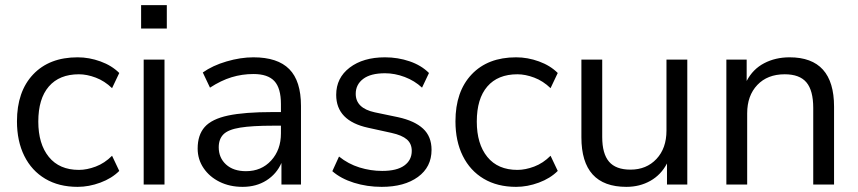

<svg xmlns="http://www.w3.org/2000/svg" viewBox="-20 -718 3338 747"><path d="M282 9Q209 9 156 -22.5Q103 -54 74.5 -111.5Q46 -169 46 -246Q46 -362 109 -428.5Q172 -495 282 -495Q327 -495 371 -479Q415 -463 444 -434L416 -375Q387 -403 352.5 -416Q318 -429 287 -429Q211 -429 170 -381.5Q129 -334 129 -245Q129 -158 170 -107.5Q211 -57 287 -57Q318 -57 352.5 -70Q387 -83 416 -112L444 -53Q415 -24 370.5 -7.5Q326 9 282 9Z M529 -607V-698H629V-607ZM539 0V-486H620V0Z M924 9Q874 9 834.5 -10.5Q795 -30 772 -64Q749 -98 749 -140Q749 -193 776.5 -224Q804 -255 867.5 -268.5Q931 -282 1041 -282H1073V-313Q1073 -375 1047.5 -402.5Q1022 -430 966 -430Q922 -430 881 -417.5Q840 -405 797 -377L769 -436Q807 -463 861.5 -479Q916 -495 966 -495Q1060 -495 1105.5 -449Q1151 -403 1151 -306V0H1075V-84Q1056 -41 1016.5 -16Q977 9 924 9ZM937 -52Q997 -52 1035 -93.5Q1073 -135 1073 -199V-229H1042Q961 -229 914.5 -221.5Q868 -214 849.5 -195.5Q831 -177 831 -145Q831 -104 859.5 -78Q888 -52 937 -52Z M1465 9Q1408 9 1357 -7Q1306 -23 1273 -52L1299 -109Q1335 -80 1378.5 -66.5Q1422 -53 1467 -53Q1524 -53 1553 -74Q1582 -95 1582 -131Q1582 -159 1563 -175.5Q1544 -192 1503 -201L1412 -221Q1288 -248 1288 -349Q1288 -415 1340.5 -455Q1393 -495 1478 -495Q1528 -495 1573.5 -479.5Q1619 -464 1649 -434L1622 -377Q1593 -404 1554.5 -418.5Q1516 -433 1478 -433Q1422 -433 1393 -411Q1364 -389 1364 -353Q1364 -297 1438 -281L1529 -262Q1593 -248 1626 -217.5Q1659 -187 1659 -135Q1659 -68 1606 -29.5Q1553 9 1465 9Z M1988 9Q1915 9 1862 -22.5Q1809 -54 1780.5 -111.5Q1752 -169 1752 -246Q1752 -362 1815 -428.5Q1878 -495 1988 -495Q2033 -495 2077 -479Q2121 -463 2150 -434L2122 -375Q2093 -403 2058.5 -416Q2024 -429 1993 -429Q1917 -429 1876 -381.5Q1835 -334 1835 -245Q1835 -158 1876 -107.5Q1917 -57 1993 -57Q2024 -57 2058.5 -70Q2093 -83 2122 -112L2150 -53Q2121 -24 2076.5 -7.5Q2032 9 1988 9Z M2417 9Q2242 9 2242 -184V-486H2323V-185Q2323 -120 2349.5 -89Q2376 -58 2433 -58Q2495 -58 2534 -99.5Q2573 -141 2573 -210V-486H2654V0H2575V-82Q2552 -38 2510.5 -14.5Q2469 9 2417 9Z M2806 0V-486H2885V-403Q2909 -449 2953 -472Q2997 -495 3052 -495Q3225 -495 3225 -303V0H3144V-298Q3144 -366 3117.5 -397.5Q3091 -429 3033 -429Q2966 -429 2926.5 -387.5Q2887 -346 2887 -277V0Z"/></svg>

Font: Nunito Sans
Style: Regular
Weight: 400
Designer: Vernon Adams
Foundry: Vernon Adams
Version: Version 3.101; ttfautohint (v1.8.4.7-5d5b);gftools[0.9.27]